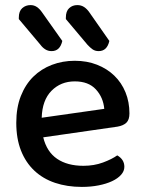

<svg xmlns="http://www.w3.org/2000/svg" viewBox="-20 -721 567 755"><path d="M150 -181Q164 -124 204.5 -96.5Q245 -69 308 -69Q350 -69 385 -82Q420 -95 441 -110Q469 -94 469 -65Q469 -48 456 -33.5Q443 -19 420.5 -8.5Q398 2 367.5 8Q337 14 302 14Q244 14 196.5 -2Q149 -18 115 -50Q81 -82 62.5 -129Q44 -176 44 -238Q44 -298 62 -343.5Q80 -389 111 -419.5Q142 -450 184 -466Q226 -482 274 -482Q322 -482 361.5 -466.5Q401 -451 429.5 -423.5Q458 -396 473.5 -358Q489 -320 489 -275Q489 -250 477 -238.5Q465 -227 442 -223ZM274 -401Q219 -401 182.5 -364Q146 -327 144 -258L390 -293Q386 -338 357 -369.5Q328 -401 274 -401ZM54 -646V-652Q54 -677 67.5 -689Q81 -701 100 -701Q114 -701 125 -693.5Q136 -686 145 -673L225 -560Q216 -520 183 -520Q169 -520 158 -527Q147 -534 139 -545ZM239 -646V-652Q239 -677 252 -689Q265 -701 284 -701Q299 -701 310.5 -693.5Q322 -686 331 -673L410 -560Q401 -520 368 -520Q354 -520 344 -527Q334 -534 324 -545Z"/></svg>

Font: Baloo 2 Medium
Style: Regular
Weight: 500
Designer: Sarang Kulkarni and Ek Type
Foundry: Ek Type
Version: Version 1.640;hotconv 1.0.111;makeotfexe 2.5.65597; ttfautoh